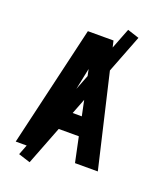

<svg xmlns="http://www.w3.org/2000/svg" viewBox="-163 -918 902 1099"><g transform="rotate(20 288.0 -368.5)"><path d="M38 0H177L209 -152H367L399 0H538L366 -735H210ZM233 -265 279 -490Q284 -513 288 -533Q292 -513 297 -490L344 -265ZM153 84 495 -798 424 -821 81 61Z"/></g></svg>

Font: Iosevka Sparkle Extrabold
Style: Regular
Weight: 800
Designer: Belleve Invis
Foundry: Belleve Invis
Version: Version 4.5.0; ttfautohint (v1.8.3)